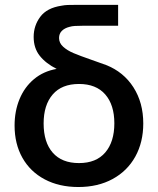

<svg xmlns="http://www.w3.org/2000/svg" viewBox="-20 -755 650 790"><path d="M569.5 -247Q569.5 -170 536.8 -110.8Q504 -51.5 443.5 -18.5Q383 14.5 302.5 14.5Q223.5 14.5 164 -17Q104.5 -48.5 72.2 -105.8Q40 -163 40 -238.5Q40 -298 60.5 -347.5Q81 -397 120 -429.5Q159 -462 213 -471.5Q168.5 -494 143.5 -525.5Q118.5 -557 118.5 -603Q118.5 -649.5 145.8 -686Q173 -722.5 233 -731.5Q245.5 -734 258.2 -734.5Q271 -735 295.5 -735H466V-649H319Q300.5 -649 288.2 -648.2Q276 -647.5 266 -644.5Q246 -639.5 234.5 -628Q223 -616.5 223 -598.5Q223 -578 239.8 -562.8Q256.5 -547.5 282.5 -536.5Q308.5 -525.5 357.5 -508.5L416.5 -487.5Q488.5 -459 529 -395.8Q569.5 -332.5 569.5 -247ZM450.5 -247.5Q450.5 -323.5 413 -366.5Q375.5 -409.5 305 -409.5Q234 -409.5 196.8 -366.2Q159.5 -323 159.5 -247Q159.5 -169.5 197 -126.8Q234.5 -84 305 -84Q376 -84 413.2 -127.8Q450.5 -171.5 450.5 -247.5Z"/></svg>

Font: Manrope KiralyPet SmBd KiralyPet
Style: Regular
Weight: 600
Designer: Mikhail Sharanda
Foundry: Mikhail Sharanda
Version: Version 4.502